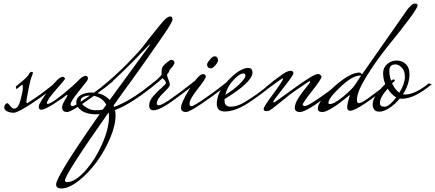

<svg xmlns="http://www.w3.org/2000/svg" viewBox="-20 -620 2460 1085"><path d="M310 -166Q318 -171 323.5 -171Q329 -171 329 -164V-162Q252 -97 166.5 -40Q81 17 58 17Q35 17 19.5 8.5Q4 0 4 -11Q4 -22 10 -29.5Q16 -37 21 -37Q26 -37 37.5 -21.5Q49 -6 60 -6Q83 -6 96 -55Q109 -104 109 -122.5Q109 -141 106.5 -141Q104 -141 102 -139L73 -116L69 -131Q132 -181 142 -198Q148 -214 159 -214Q166 -214 166 -209Q166 -204 159 -187.5Q152 -171 140.5 -113Q129 -55 129 -46Q129 -37 134 -37Q204 -80 282 -144Z M331 -13Q331 -28 345.5 -52Q360 -76 361 -80Q362 -84 359 -84Q356 -84 350.5 -78.5Q345 -73 289.5 -36.5Q234 0 213 0Q199 0 199 -18Q199 -36 255 -111Q311 -186 334 -186Q339 -186 343.5 -181.5Q348 -177 348 -174.5Q348 -172 296.5 -113Q245 -54 245 -37Q245 -33 249 -33Q268 -33 331 -84Q394 -135 420.5 -163Q447 -191 462 -191Q477 -191 477 -178Q477 -170 471 -162Q465 -154 448.5 -133.5Q432 -113 418 -95Q379 -45 379 -32.5Q379 -20 389.5 -20Q400 -20 441 -48Q517 -98 580 -149L602 -167Q609 -172 614 -172Q619 -172 619 -166V-163Q623 -163 565.5 -119Q508 -75 442.5 -31Q377 13 360 13Q331 13 331 -13Z M560 0 581 -28Q552 -80 488 -80Q466 -80 451 -72.5Q436 -65 436 -49.5Q436 -34 463.5 -15.5Q491 3 516.5 3Q542 3 560 0ZM596 37Q596 29 594 15Q347 366 347 400Q347 409 359 409Q404 409 460.5 346.5Q517 284 556.5 195.5Q596 107 596 37ZM881 -162Q727 -34 630 2Q633 16 633 31Q633 89 601.5 162.5Q570 236 524 298Q478 360 423.5 402.5Q369 445 326 445Q297 445 297 422Q297 377 543 25Q528 26 522 26Q471 26 441 5Q411 -16 411 -41.5Q411 -67 435.5 -82Q460 -97 496 -97Q561 -97 600 -55L827 -366Q827 -368 824 -368Q737 -276 671.5 -213Q606 -150 584 -133L562 -116L557 -131Q633 -193 698 -259Q763 -325 790 -360L817 -395Q886 -482 902 -500Q927 -527 941 -527Q955 -527 955 -510Q955 -495 896 -410Q837 -325 804 -278Q701 -133 676 -100L622 -24L625 -16Q700 -43 789 -109L862 -166Q870 -171 875.5 -171Q881 -171 881 -164Z M1084 -166Q1091 -171 1097 -171Q1103 -171 1103 -164V-162Q1028 -102 955 -49.5Q882 3 848 3Q823 3 823 -24Q823 -51 847 -78Q871 -105 894.5 -125Q918 -145 918 -151.5Q918 -158 910.5 -166.5Q903 -175 898 -178Q881 -161 824 -116L820 -131Q883 -181 893 -198V-207Q893 -232 898 -241Q903 -250 922 -266Q941 -282 948 -282Q955 -282 960.5 -277Q966 -272 966 -267Q966 -262 962.5 -255.5Q959 -249 955.5 -244.5Q952 -240 946 -233.5Q940 -227 938.5 -224.5Q937 -222 935.5 -216Q934 -210 929 -206Q924 -202 924 -196Q924 -190 932 -169.5Q940 -149 940 -139.5Q940 -130 903 -94.5Q866 -59 866 -37Q866 -25 877 -25Q891 -25 929 -50L941 -58Q1006 -103 1063 -149Z M1191.5 -302Q1201 -302 1206.5 -296Q1212 -290 1212 -279Q1212 -268 1197 -251Q1182 -234 1171 -234Q1160 -234 1155 -240.5Q1150 -247 1150 -255.5Q1150 -264 1166 -283Q1182 -302 1191.5 -302ZM1274 -167Q1282 -172 1286.5 -172Q1291 -172 1291 -166V-163Q1295 -163 1237.5 -119Q1180 -75 1114.5 -31Q1049 13 1032 13Q1003 13 1003 -11Q1003 -40 1053 -120.5Q1103 -201 1126 -201Q1143 -201 1143 -188Q1143 -175 1097 -117Q1051 -59 1051 -34Q1051 -20 1061.5 -20Q1072 -20 1114 -48Q1189 -98 1252 -149Z M1529 -166Q1536 -171 1542 -171Q1548 -171 1548 -164V-162Q1444 -76 1375 -33Q1306 10 1250 10Q1205 10 1205 -34Q1205 -99 1271 -167.5Q1337 -236 1382 -236Q1407 -236 1407 -208Q1402 -153 1249 -60V-50Q1249 -17 1283.5 -17Q1318 -17 1358 -40Q1436 -86 1504 -145ZM1356 -205Q1334 -205 1299.5 -168Q1265 -131 1253 -84Q1301 -113 1334 -145.5Q1367 -178 1367 -191.5Q1367 -205 1356 -205Z M1936 -163Q1725 13 1675 13Q1646 13 1646 -11Q1646 -35 1667.5 -68Q1689 -101 1710.5 -126.5Q1732 -152 1732 -157Q1732 -162 1729 -162Q1636 -100 1618.5 -86Q1601 -72 1561.5 -40Q1522 -8 1510 0Q1498 8 1484 8Q1470 8 1470 -4Q1470 -18 1526 -92Q1580 -166 1580 -175Q1580 -177 1576.5 -177Q1573 -177 1490 -116L1486 -131Q1557 -188 1582 -204Q1607 -220 1622.5 -220Q1638 -220 1638 -205Q1638 -195 1581.5 -123.5Q1525 -52 1525 -46.5Q1525 -41 1528.5 -41Q1532 -41 1642.5 -121.5Q1753 -202 1777 -202Q1784 -202 1790.5 -196.5Q1797 -191 1797 -186Q1797 -174 1744 -106.5Q1691 -39 1691 -30Q1691 -21 1703.5 -21Q1716 -21 1757 -48Q1832 -97 1895 -149L1917 -167Q1924 -172 1930 -172Q1936 -172 1936 -166Z M1988 -143 2020 -192Q2017 -193 2014 -193Q1972 -193 1904 -129Q1836 -65 1836 -39Q1836 -32 1844 -32Q1869 -32 1920 -74.5Q1971 -117 1988 -143ZM2211 -162Q2003 6 1959 6Q1942 6 1942 -14Q1942 -34 1957 -81Q1957 -82 1955 -82Q1840 13 1802 13Q1776 13 1776 -6Q1776 -48 1866.5 -129Q1957 -210 2011 -210Q2018 -210 2026 -200Q2049 -234 2284 -569Q2309 -600 2324.5 -600Q2340 -600 2340 -590Q2340 -565 2168 -354Q2104 -274 2050.5 -187.5Q1997 -101 1997 -56Q1997 -37 2008 -37Q2021 -37 2054 -60Q2122 -109 2173 -150L2192 -166Q2199 -171 2205 -171Q2211 -171 2211 -164Z M2269 -86Q2325 -86 2403 -149L2420 -144Q2322 -62 2251 -62Q2243 -62 2239 -63Q2212 -30 2180 -9.5Q2148 11 2124 11Q2086 11 2086 -31.5Q2086 -74 2157 -145Q2145 -174 2145 -206Q2145 -238 2168 -258Q2191 -278 2221.5 -278Q2252 -278 2273 -258Q2294 -238 2294 -201Q2294 -144 2257 -87Q2261 -86 2269 -86ZM2237 -96Q2268 -148 2268 -184.5Q2268 -221 2250 -238.5Q2232 -256 2215 -256Q2180 -256 2180 -220Q2180 -184 2196 -148.5Q2212 -113 2237 -96ZM2127 -37Q2127 -17 2153 -17Q2179 -17 2219 -70Q2192 -84 2171 -119Q2127 -71 2127 -37Z"/></svg>

Font: Mrs Saint Delafield
Style: Regular
Weight: 400
Designer: Alejandro Paul
Foundry: Alejandro Paul
Version: Version 1.001